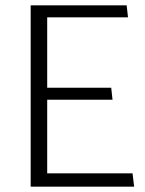

<svg xmlns="http://www.w3.org/2000/svg" viewBox="-20 -700 543 720"><path d="M483 0 477 -50H157V-326H402L397 -371H157V-635H460L455 -680H95V0Z"/></svg>

Font: Catamaran Thin Light
Style: Regular
Weight: 300
Version: Version 2.000